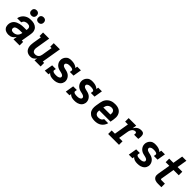

<svg xmlns="http://www.w3.org/2000/svg" viewBox="386 -2308 3878 3878"><g transform="rotate(45 2325.0 -369.0)"><path d="M200 8Q166 8 133.5 -2Q101 -12 79 -35.5Q57 -59 50.5 -93Q44 -127 49 -161Q54 -188 67.5 -214.5Q81 -241 104 -259.5Q127 -278 153.5 -289.5Q180 -301 208 -307.5Q236 -314 263 -316.5Q290 -319 318 -319H389L393 -338Q396 -356 393 -374Q390 -392 378.5 -404.5Q367 -417 350 -422Q333 -427 315 -427Q298 -427 280.5 -423.5Q263 -420 247.5 -411Q232 -402 221 -387Q210 -372 206 -354H88Q93 -380 103.5 -403.5Q114 -427 130.5 -448Q147 -469 169 -485Q191 -501 215 -511Q239 -521 264.5 -524.5Q290 -528 314 -528Q336 -528 358 -526Q380 -524 400 -518Q420 -512 438 -502Q456 -492 470.5 -478Q485 -464 495 -446Q505 -428 510 -407Q515 -386 514 -364.5Q513 -343 510 -321L473 -101H512V0H337L350 -82Q338 -63 322 -45Q306 -27 286 -15Q266 -3 244 2.5Q222 8 200 8ZM235 -93Q259 -93 283.5 -100.5Q308 -108 327 -125Q346 -142 357 -165.5Q368 -189 372 -213L373 -218H318Q307 -218 296.5 -217.5Q286 -217 275.5 -216Q265 -215 254.5 -213.5Q244 -212 234 -209.5Q224 -207 213.5 -203.5Q203 -200 193.5 -194Q184 -188 177.5 -178.5Q171 -169 170 -158Q167 -144 171 -130.5Q175 -117 184.5 -108Q194 -99 207.5 -96Q221 -93 235 -93ZM455 -594Q436 -594 419.5 -600.5Q403 -607 393 -620.5Q383 -634 380 -652Q377 -670 380 -688Q382 -701 388.5 -712.5Q395 -724 406 -732Q417 -740 429.5 -743Q442 -746 455 -746Q473 -746 489.5 -739.5Q506 -733 516 -719.5Q526 -706 529 -688Q532 -670 529 -652Q527 -639 520.5 -627.5Q514 -616 503 -608Q492 -600 479.5 -597Q467 -594 455 -594ZM255 -594Q236 -594 219.5 -600.5Q203 -607 193 -620.5Q183 -634 180 -652Q177 -670 180 -688Q182 -701 188.5 -712.5Q195 -724 206 -732Q217 -740 229.5 -743Q242 -746 255 -746Q273 -746 289.5 -739.5Q306 -733 316 -719.5Q326 -706 329 -688Q332 -670 329 -652Q327 -639 320.5 -627.5Q314 -616 303 -608Q292 -600 279.5 -597Q267 -594 255 -594Z M819 8Q790 8 763.5 -0.5Q737 -9 716.5 -26.5Q696 -44 684 -68Q672 -92 667 -119.5Q662 -147 663.5 -175.5Q665 -204 669 -233L700 -419H662V-520H837L787 -217Q784 -202 783 -187.5Q782 -173 784 -159Q786 -145 791.5 -132.5Q797 -120 806.5 -110.5Q816 -101 829.5 -97Q843 -93 858 -93Q878 -93 897.5 -99Q917 -105 932.5 -119Q948 -133 956.5 -152Q965 -171 968 -190L1006 -419H967V-520H1143L1073 -101H1112V0H937L948 -65Q937 -49 923 -34.5Q909 -20 892 -9.5Q875 1 856 4.5Q837 8 819 8Z M1480 8Q1461 8 1441.5 6Q1422 4 1404 -1.5Q1386 -7 1370 -17Q1354 -27 1342 -41L1336 0H1231L1261 -181H1366L1358 -136Q1357 -126 1363 -118Q1369 -110 1377 -106Q1385 -102 1394.5 -99.5Q1404 -97 1414 -95.5Q1424 -94 1434 -93.5Q1444 -93 1454 -93Q1469 -93 1484.5 -94Q1500 -95 1515 -100Q1530 -105 1543.5 -115Q1557 -125 1560 -140Q1562 -156 1554 -168.5Q1546 -181 1533.5 -188Q1521 -195 1507 -199.5Q1493 -204 1478.5 -207Q1464 -210 1449.5 -213.5Q1435 -217 1421 -221.5Q1407 -226 1394 -232.5Q1381 -239 1369.5 -247.5Q1358 -256 1348 -266Q1338 -276 1330 -288Q1322 -300 1316 -313Q1310 -326 1307 -340.5Q1304 -355 1303.5 -370Q1303 -385 1305 -401Q1308 -419 1315.5 -436.5Q1323 -454 1334.5 -469.5Q1346 -485 1361.5 -497.5Q1377 -510 1395 -517Q1413 -524 1431 -526Q1449 -528 1468 -528Q1490 -528 1513 -525.5Q1536 -523 1557 -516.5Q1578 -510 1597 -499.5Q1616 -489 1630 -473L1638 -520H1743L1713 -339H1608L1615 -384Q1617 -394 1611 -402Q1605 -410 1596.5 -414Q1588 -418 1578.5 -420.5Q1569 -423 1559.5 -424.5Q1550 -426 1540 -426.5Q1530 -427 1520 -427Q1506 -427 1491.5 -426Q1477 -425 1463 -420Q1449 -415 1436.5 -405Q1424 -395 1422 -381Q1419 -366 1427 -353Q1435 -340 1447 -332.5Q1459 -325 1473.5 -321Q1488 -317 1502 -313.5Q1516 -310 1530.5 -307Q1545 -304 1559 -299Q1573 -294 1586 -288Q1599 -282 1610.5 -273.5Q1622 -265 1632 -255Q1642 -245 1650 -233.5Q1658 -222 1664 -209Q1670 -196 1674 -181.5Q1678 -167 1678.5 -152Q1679 -137 1677 -122Q1673 -101 1663.5 -81.5Q1654 -62 1638 -46Q1622 -30 1603 -19.5Q1584 -9 1563 -2.5Q1542 4 1521.5 6Q1501 8 1480 8Z M2080 8Q2061 8 2041.5 6Q2022 4 2004 -1.5Q1986 -7 1970 -17Q1954 -27 1942 -41L1936 0H1831L1861 -181H1966L1958 -136Q1957 -126 1963 -118Q1969 -110 1977 -106Q1985 -102 1994.5 -99.5Q2004 -97 2014 -95.5Q2024 -94 2034 -93.5Q2044 -93 2054 -93Q2069 -93 2084.5 -94Q2100 -95 2115 -100Q2130 -105 2143.5 -115Q2157 -125 2160 -140Q2162 -156 2154 -168.5Q2146 -181 2133.5 -188Q2121 -195 2107 -199.5Q2093 -204 2078.5 -207Q2064 -210 2049.5 -213.5Q2035 -217 2021 -221.5Q2007 -226 1994 -232.5Q1981 -239 1969.5 -247.5Q1958 -256 1948 -266Q1938 -276 1930 -288Q1922 -300 1916 -313Q1910 -326 1907 -340.5Q1904 -355 1903.5 -370Q1903 -385 1905 -401Q1908 -419 1915.5 -436.5Q1923 -454 1934.5 -469.5Q1946 -485 1961.5 -497.5Q1977 -510 1995 -517Q2013 -524 2031 -526Q2049 -528 2068 -528Q2090 -528 2113 -525.5Q2136 -523 2157 -516.5Q2178 -510 2197 -499.5Q2216 -489 2230 -473L2238 -520H2343L2313 -339H2208L2215 -384Q2217 -394 2211 -402Q2205 -410 2196.5 -414Q2188 -418 2178.5 -420.5Q2169 -423 2159.5 -424.5Q2150 -426 2140 -426.5Q2130 -427 2120 -427Q2106 -427 2091.5 -426Q2077 -425 2063 -420Q2049 -415 2036.5 -405Q2024 -395 2022 -381Q2019 -366 2027 -353Q2035 -340 2047 -332.5Q2059 -325 2073.5 -321Q2088 -317 2102 -313.5Q2116 -310 2130.5 -307Q2145 -304 2159 -299Q2173 -294 2186 -288Q2199 -282 2210.5 -273.5Q2222 -265 2232 -255Q2242 -245 2250 -233.5Q2258 -222 2264 -209Q2270 -196 2274 -181.5Q2278 -167 2278.5 -152Q2279 -137 2277 -122Q2273 -101 2263.5 -81.5Q2254 -62 2238 -46Q2222 -30 2203 -19.5Q2184 -9 2163 -2.5Q2142 4 2121.5 6Q2101 8 2080 8Z M2661 8Q2637 8 2613 5Q2589 2 2567.5 -5.5Q2546 -13 2527.5 -26Q2509 -39 2494.5 -56Q2480 -73 2471.5 -94Q2463 -115 2459 -138Q2455 -161 2456.5 -185Q2458 -209 2461 -233L2478 -333Q2483 -360 2492.5 -387Q2502 -414 2519 -437.5Q2536 -461 2559.5 -479.5Q2583 -498 2609.5 -509Q2636 -520 2663.5 -524Q2691 -528 2718 -528Q2750 -528 2780.5 -522Q2811 -516 2837 -501Q2863 -486 2881 -462.5Q2899 -439 2908 -410.5Q2917 -382 2917 -350.5Q2917 -319 2912 -287L2899 -210H2577Q2574 -188 2576 -166.5Q2578 -145 2589 -127.5Q2600 -110 2619.5 -101.5Q2639 -93 2661 -93Q2677 -93 2693.5 -95.5Q2710 -98 2725.5 -105.5Q2741 -113 2753 -126Q2765 -139 2770 -155H2888Q2879 -118 2857 -85.5Q2835 -53 2803 -31Q2771 -9 2734 -0.5Q2697 8 2661 8ZM2594 -310H2796Q2799 -332 2797.5 -353.5Q2796 -375 2786 -392.5Q2776 -410 2757 -418.5Q2738 -427 2716 -427Q2695 -427 2673 -419.5Q2651 -412 2634 -396Q2617 -380 2608 -359Q2599 -338 2595 -317Z M3041 0V-101H3134L3187 -419H3107V-520H3323L3309 -432Q3321 -452 3337 -470.5Q3353 -489 3373.5 -502.5Q3394 -516 3417 -522Q3440 -528 3462 -528Q3481 -528 3499.5 -523.5Q3518 -519 3529.5 -505.5Q3541 -492 3545 -474Q3549 -456 3549 -436.5Q3549 -417 3546.5 -398Q3544 -379 3541 -360H3421Q3423 -367 3424 -374.5Q3425 -382 3425 -389.5Q3425 -397 3423.5 -404.5Q3422 -412 3418 -417.5Q3414 -423 3407 -425Q3400 -427 3392 -427Q3378 -427 3363.5 -422Q3349 -417 3337 -406.5Q3325 -396 3316.5 -383Q3308 -370 3302 -356Q3296 -342 3292.5 -327.5Q3289 -313 3287 -299L3254 -101H3351V0Z M3880 8Q3861 8 3841.5 6Q3822 4 3804 -1.5Q3786 -7 3770 -17Q3754 -27 3742 -41L3736 0H3631L3661 -181H3766L3758 -136Q3757 -126 3763 -118Q3769 -110 3777 -106Q3785 -102 3794.5 -99.5Q3804 -97 3814 -95.5Q3824 -94 3834 -93.5Q3844 -93 3854 -93Q3869 -93 3884.5 -94Q3900 -95 3915 -100Q3930 -105 3943.5 -115Q3957 -125 3960 -140Q3962 -156 3954 -168.5Q3946 -181 3933.5 -188Q3921 -195 3907 -199.5Q3893 -204 3878.5 -207Q3864 -210 3849.5 -213.5Q3835 -217 3821 -221.5Q3807 -226 3794 -232.5Q3781 -239 3769.5 -247.5Q3758 -256 3748 -266Q3738 -276 3730 -288Q3722 -300 3716 -313Q3710 -326 3707 -340.5Q3704 -355 3703.5 -370Q3703 -385 3705 -401Q3708 -419 3715.5 -436.5Q3723 -454 3734.5 -469.5Q3746 -485 3761.5 -497.5Q3777 -510 3795 -517Q3813 -524 3831 -526Q3849 -528 3868 -528Q3890 -528 3913 -525.5Q3936 -523 3957 -516.5Q3978 -510 3997 -499.5Q4016 -489 4030 -473L4038 -520H4143L4113 -339H4008L4015 -384Q4017 -394 4011 -402Q4005 -410 3996.5 -414Q3988 -418 3978.5 -420.5Q3969 -423 3959.5 -424.5Q3950 -426 3940 -426.5Q3930 -427 3920 -427Q3906 -427 3891.5 -426Q3877 -425 3863 -420Q3849 -415 3836.5 -405Q3824 -395 3822 -381Q3819 -366 3827 -353Q3835 -340 3847 -332.5Q3859 -325 3873.5 -321Q3888 -317 3902 -313.5Q3916 -310 3930.5 -307Q3945 -304 3959 -299Q3973 -294 3986 -288Q3999 -282 4010.5 -273.5Q4022 -265 4032 -255Q4042 -245 4050 -233.5Q4058 -222 4064 -209Q4070 -196 4074 -181.5Q4078 -167 4078.5 -152Q4079 -137 4077 -122Q4073 -101 4063.5 -81.5Q4054 -62 4038 -46Q4022 -30 4003 -19.5Q3984 -9 3963 -2.5Q3942 4 3921.5 6Q3901 8 3880 8Z M4464 0Q4444 0 4424 -2.5Q4404 -5 4386 -12Q4368 -19 4353.5 -31.5Q4339 -44 4330.5 -61Q4322 -78 4320.5 -98Q4319 -118 4322 -139L4369 -419H4265V-520H4385L4421 -735H4541L4505 -520H4639V-419H4489L4439 -122Q4439 -117 4440.5 -112.5Q4442 -108 4445.5 -105.5Q4449 -103 4454 -102Q4459 -101 4464 -101H4561V0Z"/></g></svg>

Font: Iosevka Etoile Oblique
Style: Bold
Weight: 700
Italic angle: -9°
Designer: Belleve Invis
Foundry: Belleve Invis
Version: Version 15.5.2; ttfautohint (v1.8.4)